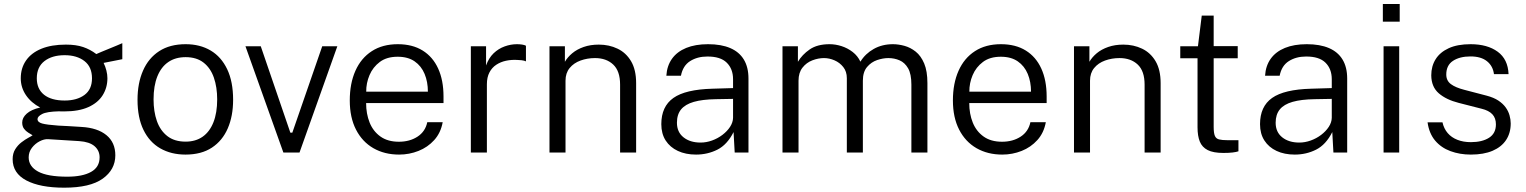

<svg xmlns="http://www.w3.org/2000/svg" viewBox="-20 -742 7425 934"><path d="M292.5 171Q175 171 108.2 135.8Q41.5 100.5 41.5 32.5Q41.5 4 54.2 -16.2Q67 -36.5 84.8 -50Q102.5 -63.5 118 -71.8Q133.5 -80 138.5 -84Q129.5 -89.5 117.5 -96.8Q105.5 -104 96.8 -115.8Q88 -127.5 88 -146Q88 -169.5 110 -189.2Q132 -209 175.5 -219Q131.5 -242 106.2 -279.2Q81 -316.5 81 -361Q81 -411 106.8 -448Q132.5 -485 181.5 -505Q230.5 -525 300.5 -525Q350 -525 384.5 -513.2Q419 -501.5 448.5 -479Q456 -482.5 472.8 -489.5Q489.5 -496.5 510 -504.8Q530.5 -513 548.2 -520.5Q566 -528 575 -532V-454L484 -436Q492.5 -419 497.5 -399.2Q502.5 -379.5 502.5 -361.5Q502.5 -315.5 479.5 -278.8Q456.5 -242 409.8 -221Q363 -200 292 -200Q287 -200 279.5 -200Q272 -200 266.5 -200.5Q207 -199 184.8 -187.2Q162.5 -175.5 162.5 -162.5Q162.5 -147.5 185 -141.2Q207.5 -135 263.5 -131Q284 -130 312.8 -128.5Q341.5 -127 377 -124.5Q454.5 -120 497.8 -84.5Q541 -49 541 13.5Q541 83 479.8 127Q418.5 171 292.5 171ZM307 117.5Q381.5 117.5 423 94.2Q464.5 71 464.5 23.5Q464.5 -9.5 440 -30.8Q415.5 -52 366 -55.5L213.5 -65Q195 -66 173 -54.8Q151 -43.5 135.2 -23Q119.5 -2.5 119.5 23.5Q119.5 67.5 165.2 92.5Q211 117.5 307 117.5ZM294.5 -253Q354 -253 390.8 -280Q427.5 -307 427.5 -361Q427.5 -416.5 390.8 -445Q354 -473.5 294.5 -473.5Q233.5 -473.5 196.2 -444.8Q159 -416 159 -361Q159 -309.5 194.2 -281.2Q229.5 -253 294.5 -253Z M882.5 10Q812.5 10 759.8 -20.2Q707 -50.5 678 -110Q649 -169.5 649 -256.5Q649 -337.5 675.8 -398.5Q702.5 -459.5 754.5 -493.2Q806.5 -527 883 -527Q953 -527 1004.8 -496.2Q1056.5 -465.5 1085.2 -405.2Q1114 -345 1114 -256.5Q1114 -177.5 1088 -117.5Q1062 -57.5 1010.8 -23.8Q959.5 10 882.5 10ZM883 -53Q931.5 -53 965.8 -77Q1000 -101 1018.2 -147Q1036.5 -193 1036.5 -258.5Q1036.5 -317.5 1020.5 -364Q1004.5 -410.5 970.5 -437.2Q936.5 -464 883 -464Q833.5 -464 798.8 -440.2Q764 -416.5 745.5 -370.5Q727 -324.5 727 -258.5Q727 -199.5 743.2 -153.2Q759.5 -107 794 -80Q828.5 -53 883 -53Z M1621 -517 1437 0H1358.5L1174 -517H1248.5L1392.5 -96.5H1402L1547.5 -517Z M1761 -240.5Q1761 -188.5 1778 -146Q1795 -103.5 1830.5 -78Q1866 -52.5 1920.5 -52.5Q1973 -52.5 2011 -77.2Q2049 -102 2058.5 -147.5H2133.5Q2124 -95.5 2092.2 -60.5Q2060.5 -25.5 2015.8 -7.8Q1971 10 1921.5 10Q1850.5 10 1796.2 -21.2Q1742 -52.5 1711.8 -111.5Q1681.5 -170.5 1681.5 -253.5Q1681.5 -336 1709 -397.8Q1736.5 -459.5 1788.8 -493.2Q1841 -527 1915 -527Q1986.5 -527 2036 -496.2Q2085.5 -465.5 2111.5 -408.5Q2137.5 -351.5 2137.5 -272.5V-240.5ZM1761.5 -296H2061.5Q2061.5 -344 2045.5 -382.5Q2029.5 -421 1997 -443.5Q1964.5 -466 1914.5 -466Q1861.5 -466 1827.8 -440.8Q1794 -415.5 1777.5 -376.5Q1761 -337.5 1761.5 -296Z M2270.5 0V-517H2344.5V-423.5Q2357.5 -460 2381.2 -482.8Q2405 -505.5 2434.8 -516.2Q2464.5 -527 2495 -527Q2507.5 -527 2519.5 -525.2Q2531.5 -523.5 2538.5 -519.5V-443.5Q2530.5 -447.5 2517.2 -449Q2504 -450.5 2495 -450.5Q2467.5 -452 2441.5 -446.5Q2415.5 -441 2394.2 -427Q2373 -413 2360.8 -389.5Q2348.5 -366 2348.5 -332V0Z M2653 0V-517H2728V-441.5Q2741 -464 2763.8 -483Q2786.5 -502 2819.2 -513.5Q2852 -525 2893 -525Q2943 -525 2984.2 -505.2Q3025.5 -485.5 3050 -444Q3074.5 -402.5 3074.5 -337.5V0H2996.5V-330.5Q2996.5 -396.5 2963 -428Q2929.5 -459.5 2874.5 -459.5Q2837 -459.5 2804 -447.5Q2771 -435.5 2751 -411Q2731 -386.5 2731 -349.5V0Z M3366 10Q3315.5 10 3277.5 -7.8Q3239.5 -25.5 3218.2 -58.5Q3197 -91.5 3197 -138Q3197 -224 3255.8 -265.5Q3314.5 -307 3446 -310.5L3546 -313.5V-356.5Q3546 -407 3515.2 -437.2Q3484.5 -467.5 3420.5 -467Q3372.5 -467 3337.2 -444.8Q3302 -422.5 3292.5 -373.5H3221.5Q3224.5 -422 3249 -456.2Q3273.5 -490.5 3318 -508.8Q3362.5 -527 3424.5 -527Q3488.5 -527 3532.2 -508.2Q3576 -489.5 3598.5 -452.2Q3621 -415 3621 -360V0H3554L3548.5 -99.5Q3517.5 -38 3469.8 -14Q3422 10 3366 10ZM3388 -48.5Q3416 -48.5 3443.8 -58.5Q3471.5 -68.5 3494.5 -86Q3517.5 -103.5 3531.5 -125Q3545.5 -146.5 3546 -169V-261L3462.5 -259.5Q3397 -258.5 3355.2 -246.5Q3313.5 -234.5 3293.2 -209.8Q3273 -185 3273 -145Q3273 -99.5 3305 -74Q3337 -48.5 3388 -48.5Z M3786.5 0V-517H3861.5V-441.5Q3882 -476 3918.8 -501.5Q3955.5 -527 4015.5 -527Q4044.5 -527 4074 -517.5Q4103.5 -508 4128 -489Q4152.5 -470 4165.5 -442Q4189.5 -481 4230.5 -504Q4271.5 -527 4323.5 -527Q4350.5 -527 4379.8 -519Q4409 -511 4434.5 -490.8Q4460 -470.5 4475.8 -433.2Q4491.5 -396 4491.5 -337.5V0H4413.5V-330.5Q4413.5 -382 4397.5 -409.8Q4381.5 -437.5 4356 -448.5Q4330.5 -459.5 4301.5 -459.5Q4275.5 -459.5 4246.8 -449.8Q4218 -440 4197.8 -416Q4177.5 -392 4177.5 -349.5V0H4099.5V-361.5Q4099.5 -394 4082.2 -415.8Q4065 -437.5 4039.5 -448.5Q4014 -459.5 3988.5 -459.5Q3960.5 -459.5 3931.8 -448.5Q3903 -437.5 3883.8 -413Q3864.5 -388.5 3864.5 -349.5V0Z M4695 -240.5Q4695 -188.5 4712 -146Q4729 -103.5 4764.5 -78Q4800 -52.5 4854.5 -52.5Q4907 -52.5 4945 -77.2Q4983 -102 4992.5 -147.5H5067.5Q5058 -95.5 5026.2 -60.5Q4994.5 -25.5 4949.8 -7.8Q4905 10 4855.5 10Q4784.5 10 4730.2 -21.2Q4676 -52.5 4645.8 -111.5Q4615.5 -170.5 4615.5 -253.5Q4615.5 -336 4643 -397.8Q4670.5 -459.5 4722.8 -493.2Q4775 -527 4849 -527Q4920.5 -527 4970 -496.2Q5019.5 -465.5 5045.5 -408.5Q5071.5 -351.5 5071.5 -272.5V-240.5ZM4695.5 -296H4995.5Q4995.5 -344 4979.5 -382.5Q4963.5 -421 4931 -443.5Q4898.5 -466 4848.5 -466Q4795.5 -466 4761.8 -440.8Q4728 -415.5 4711.5 -376.5Q4695 -337.5 4695.5 -296Z M5204.5 0V-517H5279.5V-441.5Q5292.5 -464 5315.2 -483Q5338 -502 5370.8 -513.5Q5403.5 -525 5444.5 -525Q5494.5 -525 5535.8 -505.2Q5577 -485.5 5601.5 -444Q5626 -402.5 5626 -337.5V0H5548V-330.5Q5548 -396.5 5514.5 -428Q5481 -459.5 5426 -459.5Q5388.5 -459.5 5355.5 -447.5Q5322.5 -435.5 5302.5 -411Q5282.5 -386.5 5282.5 -349.5V0Z M6001 -458.5H5884V-125Q5884 -95 5889.8 -81.2Q5895.5 -67.5 5910.2 -63.8Q5925 -60 5951.5 -60H6004.5V-6Q5995 -2.5 5976.2 -0.2Q5957.5 2 5931.5 2Q5882 2 5854.8 -12Q5827.5 -26 5816.5 -53.5Q5805.5 -81 5805.5 -122.5V-458.5H5721.5V-517H5807.5L5826 -666H5884V-517.5H6001Z M6278.5 10Q6228 10 6190 -7.8Q6152 -25.5 6130.8 -58.5Q6109.5 -91.5 6109.5 -138Q6109.5 -224 6168.2 -265.5Q6227 -307 6358.5 -310.5L6458.5 -313.5V-356.5Q6458.5 -407 6427.8 -437.2Q6397 -467.5 6333 -467Q6285 -467 6249.8 -444.8Q6214.5 -422.5 6205 -373.5H6134Q6137 -422 6161.5 -456.2Q6186 -490.5 6230.5 -508.8Q6275 -527 6337 -527Q6401 -527 6444.8 -508.2Q6488.5 -489.5 6511 -452.2Q6533.5 -415 6533.5 -360V0H6466.5L6461 -99.5Q6430 -38 6382.2 -14Q6334.5 10 6278.5 10ZM6300.5 -48.5Q6328.5 -48.5 6356.2 -58.5Q6384 -68.5 6407 -86Q6430 -103.5 6444 -125Q6458 -146.5 6458.5 -169V-261L6375 -259.5Q6309.5 -258.5 6267.8 -246.5Q6226 -234.5 6205.8 -209.8Q6185.5 -185 6185.5 -145Q6185.5 -99.5 6217.5 -74Q6249.5 -48.5 6300.5 -48.5Z M6786.5 -517V0H6710.5V-517ZM6789 -722.5V-636.5H6707V-722.5Z M7135 10Q7081 10 7035.8 -6.8Q6990.5 -23.5 6961.2 -58.2Q6932 -93 6924.5 -147H6997Q7004 -116 7022.5 -94.5Q7041 -73 7069.8 -61.8Q7098.5 -50.5 7135 -50.5Q7190 -50.5 7223.5 -71.8Q7257 -93 7257 -137Q7257 -167.5 7239.8 -186Q7222.5 -204.5 7187.5 -213L7076 -241.5Q7015 -257 6979 -288.2Q6943 -319.5 6942.5 -375.5Q6942.5 -420 6963.8 -454Q6985 -488 7027.5 -507.5Q7070 -527 7134 -527Q7215.5 -527 7265.5 -490.5Q7315.5 -454 7318.5 -381.5H7247.5Q7242.5 -421 7213.5 -444.2Q7184.5 -467.5 7133.5 -467.5Q7081 -467.5 7048.2 -446Q7015.5 -424.5 7015.5 -379.5Q7015.5 -349.5 7038 -332.8Q7060.5 -316 7103.5 -305L7212.5 -276.5Q7246.5 -267.5 7268.8 -252.8Q7291 -238 7304.2 -219.8Q7317.5 -201.5 7323.2 -181Q7329 -160.5 7329 -141.5Q7329 -95 7306.5 -61Q7284 -27 7240.8 -8.5Q7197.5 10 7135 10Z"/></svg>

Font: Public Sans Thin Light
Style: Regular
Weight: 300
Version: Version 1.007